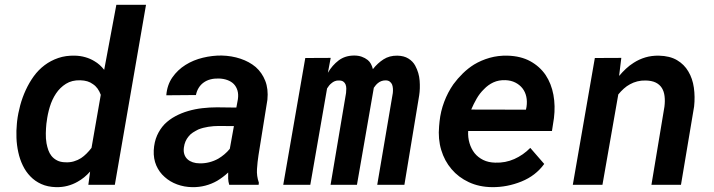

<svg xmlns="http://www.w3.org/2000/svg" viewBox="-20 -770 2975 800"><path d="M51.3 -265.1 50.3 -254.4Q47.4 -225.6 48.6 -195.1Q49.8 -164.6 56.2 -135.7Q62.5 -106.4 75 -80.6Q87.4 -54.7 106.4 -35.2Q125.5 -15.1 151.9 -3.2Q178.2 8.8 213.4 9.8Q238.8 10.3 261.2 4.4Q283.7 -1.5 303.2 -12.7Q317.4 -20.5 330.6 -31.2Q343.8 -42 355.5 -55.2L348.1 0H458.5L588.4 -750H464.8L414.1 -479Q405.3 -490.2 395.3 -499.3Q385.3 -508.3 373.5 -515.1Q356 -525.9 335.4 -531.7Q314.9 -537.6 292 -538.1Q253.9 -539.1 222.7 -528.3Q191.4 -517.6 166 -498.5Q140.1 -479 120.8 -452.4Q101.6 -425.8 87.4 -395Q73.2 -364.3 64.2 -331.1Q55.2 -297.9 51.3 -265.1ZM173.3 -254.4 174.8 -264.6Q178.2 -293.9 187.5 -324.7Q196.8 -355.5 213.4 -380.4Q230 -405.3 254.9 -420.9Q279.8 -436.5 314.5 -435.5Q330.6 -435.1 343.8 -431.2Q356.9 -427.2 367.2 -419.4Q378.4 -412.1 386.5 -400.9Q394.5 -389.6 399.9 -375L361.3 -153.8Q351.6 -141.1 340.6 -130.1Q329.6 -119.1 317.9 -111.3Q304.2 -102.5 287.8 -97.7Q271.5 -92.8 252.4 -93.8Q231.9 -94.2 217.8 -101.6Q203.6 -108.9 194.3 -120.6Q186 -131.3 181.4 -144.3Q176.8 -157.2 173.8 -172.9Q170.4 -192.9 170.9 -214.6Q171.4 -236.3 173.3 -254.4Z M935.1 0H1057.6L1058.6 -8.8Q1048.8 -36.6 1050.8 -65.9Q1052.7 -95.2 1057.1 -123.5L1094.2 -354.5Q1098.6 -399.4 1085.2 -433.3Q1071.8 -467.3 1045.4 -490.7Q1018.6 -513.2 981.9 -525.4Q945.3 -537.6 903.8 -538.6Q865.2 -539.1 825.4 -529.5Q785.6 -520 752.9 -499.5Q720.2 -479 698.2 -447.5Q676.3 -416 672.9 -373L796.4 -374Q799.8 -391.1 808.1 -404.3Q816.4 -417.5 828.1 -425.8Q840.8 -435.1 856.7 -439.2Q872.6 -443.4 891.1 -442.9Q911.1 -442.4 927.2 -436.5Q943.4 -430.7 954.1 -419.9Q964.8 -408.7 969.5 -392.8Q974.1 -377 971.2 -356.4L964.8 -321.8L883.8 -322.8Q854 -322.8 823.5 -319.3Q793 -315.9 764.6 -307.6Q735.8 -299.3 710.4 -285.6Q685.1 -272 665.5 -252.4Q646.5 -232.4 634.5 -205.6Q622.6 -178.7 620.6 -143.6Q619.1 -108.4 631.3 -80.3Q643.6 -52.2 666 -32.7Q688 -12.7 717.8 -1.7Q747.6 9.3 780.8 9.8Q809.6 10.3 835.7 3.4Q861.8 -3.4 884.8 -16.6Q897 -23.9 908.4 -32.5Q919.9 -41 930.7 -51.3Q930.2 -38.1 930.7 -25.6Q931.2 -13.2 935.1 0ZM812 -89.4Q796.4 -89.4 783.4 -93.8Q770.5 -98.1 761.7 -106Q752.4 -114.3 748.3 -126.5Q744.1 -138.7 746.1 -154.8Q748 -169.4 752.9 -180.7Q757.8 -191.9 765.1 -200.7Q772.9 -210.9 783.7 -217.8Q794.4 -224.6 806.2 -230.5Q825.7 -238.3 847.9 -241.7Q870.1 -245.1 891.1 -245.1L954.6 -244.6L937.5 -149.9Q927.2 -137.2 915 -127Q902.8 -116.7 889.6 -108.9Q872.1 -99.1 852.3 -94Q832.5 -88.9 812 -89.4Z M1357.9 -528.8 1252 -528.3 1160.2 0H1272.9L1342.8 -401.4Q1346.7 -407.7 1351.1 -413.3Q1355.5 -418.9 1361.3 -423.3Q1367.2 -428.7 1375.2 -431.9Q1383.3 -435.1 1392.6 -434.6Q1404.3 -434.6 1410.6 -429.9Q1417 -425.3 1419.9 -418Q1422.9 -410.2 1422.9 -400.9Q1422.9 -391.6 1421.9 -382.8L1357.4 0H1467.3L1537.6 -404.3Q1541.5 -410.2 1545.7 -415Q1549.8 -419.9 1554.7 -423.8Q1561 -429.2 1569.1 -432.1Q1577.1 -435.1 1586.4 -435.1Q1597.7 -435.1 1604.2 -429.9Q1610.8 -424.8 1613.8 -417.5Q1616.7 -409.7 1617.2 -400.4Q1617.7 -391.1 1616.7 -382.3L1551.8 0H1665L1726.6 -372.6Q1731 -400.9 1728.5 -433.8Q1726.1 -466.8 1710 -496.6Q1700.2 -514.6 1681.6 -526.1Q1663.1 -537.6 1635.7 -538.1Q1602.5 -538.6 1577.9 -522.7Q1553.2 -506.8 1533.7 -481.9Q1530.8 -494.1 1525.4 -503.9Q1520 -513.7 1512.2 -520Q1501 -528.8 1487.1 -533.7Q1473.1 -538.6 1456.1 -538.6Q1418 -538.6 1391.1 -518.3Q1364.3 -498 1346.2 -466.8Z M2030.8 9.8Q2093.3 10.3 2152.6 -13.7Q2211.9 -37.6 2247.6 -86.9L2189.5 -153.8Q2160.2 -124 2123 -107.4Q2085.9 -90.8 2043.5 -92.3Q2015.1 -92.8 1993.4 -103.5Q1971.7 -114.3 1957.5 -131.8Q1943.4 -149.9 1936.3 -173.6Q1929.2 -197.3 1930.7 -224.1H2279.8L2288.1 -277.8Q2294.4 -328.6 2285.9 -375Q2277.3 -421.4 2253.4 -457.5Q2229 -493.2 2189.5 -514.9Q2149.9 -536.6 2094.7 -538.1Q2055.7 -539.1 2020.3 -529.1Q1984.9 -519 1955.1 -501Q1930.2 -485.4 1908.4 -464.1Q1886.7 -442.9 1869.1 -418.9Q1845.7 -385.3 1830.8 -345.7Q1815.9 -306.2 1811.5 -264.2L1809.6 -244.1Q1804.7 -190.9 1818.4 -145.3Q1832 -99.6 1861.3 -65.4Q1890.1 -31.2 1933.3 -11Q1976.6 9.3 2030.8 9.8ZM2085.9 -436Q2109.4 -435.1 2127.2 -426Q2145 -417 2156.7 -402.3Q2168.5 -387.2 2172.9 -367.2Q2177.2 -347.2 2173.8 -324.7L2171.4 -313L1943.4 -313.5Q1953.1 -336.4 1965.8 -358.6Q1978.5 -380.9 1996.6 -398.4Q2013.7 -416.5 2035.9 -426.8Q2058.1 -437 2085.9 -436Z M2366.7 0H2490.2L2556.2 -376.5Q2566.9 -389.6 2579.1 -400.6Q2591.3 -411.6 2605 -418.9Q2619.1 -426.8 2635.5 -430.9Q2651.9 -435.1 2669.9 -434.6Q2695.8 -434.1 2712.2 -426Q2728.5 -418 2737.8 -403.3Q2746.6 -389.2 2749 -369.4Q2751.5 -349.6 2748.5 -325.7L2694.3 0H2817.4L2872.1 -326.2Q2876.5 -366.7 2871.1 -404.8Q2865.7 -442.9 2848.1 -472.2Q2831.1 -501.5 2801 -519.3Q2771 -537.1 2725.1 -538.1Q2695.3 -538.6 2668.9 -530.8Q2642.6 -522.9 2620.1 -508.3Q2603 -497.6 2588.1 -483.6Q2573.2 -469.7 2559.6 -453.6L2568.8 -528.8L2458.5 -528.3Z"/></svg>

Font: Roboto Mono SemiBold
Style: Italic
Weight: 600
Italic angle: -10°
Monospace: yes
Designer: Google
Version: Version 3.000